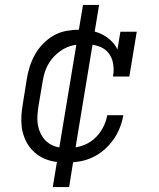

<svg xmlns="http://www.w3.org/2000/svg" viewBox="-20 -648 640 775"><path d="M250 8Q227 8 205 5Q183 2 163 -6Q143 -14 126 -27.5Q109 -41 97 -58Q85 -75 77.5 -95.5Q70 -116 67.5 -138Q65 -160 66.5 -182.5Q68 -205 72 -228L88 -328Q92 -354 100 -379Q108 -404 121 -427.5Q134 -451 153.5 -471Q173 -491 196.5 -504.5Q220 -518 246.5 -523Q273 -528 298 -528Q322 -528 346 -524Q370 -520 390.5 -510Q411 -500 428 -484Q445 -468 454 -448L466 -520H532L502 -339H436Q441 -365 436.5 -391.5Q432 -418 416 -436.5Q400 -455 374.5 -462.5Q349 -470 323 -470Q303 -470 282.5 -466.5Q262 -463 243 -453.5Q224 -444 207.5 -429Q191 -414 179.5 -396Q168 -378 161.5 -358.5Q155 -339 152 -318L135 -218Q132 -198 131 -177Q130 -156 134.5 -136.5Q139 -117 149 -100Q159 -83 174.5 -71.5Q190 -60 209.5 -55Q229 -50 250 -50Q278 -50 306 -58Q334 -66 356.5 -84.5Q379 -103 393.5 -129Q408 -155 413 -183H478Q473 -156 463 -131Q453 -106 437 -83.5Q421 -61 399.5 -42.5Q378 -24 353 -12.5Q328 -1 302 3.5Q276 8 250 8ZM193 107 292 -491H325L293 -496L315 -628H380L281 -29H249L280 -24L259 107Z"/></svg>

Font: Iosevka Etoile Light Oblique
Style: Regular
Weight: 300
Italic angle: -9°
Designer: Belleve Invis
Foundry: Belleve Invis
Version: Version 15.5.2; ttfautohint (v1.8.4)